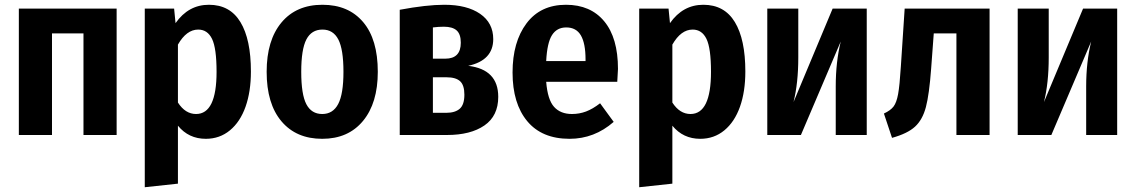

<svg xmlns="http://www.w3.org/2000/svg" viewBox="-20 -566 4763 805"><path d="M330 -426H198V0H59V-530H469V0H330Z M1032 -266Q1032 -182 1009.5 -118.5Q987 -55 944 -19.5Q901 16 843 16Q771 16 726 -39V204L587 219V-530H710L716 -469Q770 -546 856 -546Q944 -546 988 -473.5Q1032 -401 1032 -266ZM888 -265Q888 -364 869 -403Q850 -442 811 -442Q762 -442 726 -379V-136Q757 -88 802 -88Q888 -88 888 -265Z M1564 -265Q1564 -134 1502 -59Q1440 16 1331 16Q1222 16 1160 -57.5Q1098 -131 1098 -265Q1098 -397 1160 -471.5Q1222 -546 1332 -546Q1441 -546 1502.5 -473.5Q1564 -401 1564 -265ZM1243 -265Q1243 -170 1264.5 -129Q1286 -88 1331 -88Q1376 -88 1398 -130Q1420 -172 1420 -265Q1420 -359 1398.5 -400.5Q1377 -442 1332 -442Q1286 -442 1264.5 -400.5Q1243 -359 1243 -265Z M2069 -160Q2069 -80 2011 -40Q1953 0 1854 0H1656V-525Q1768 -546 1843 -546Q1938 -546 1993 -508Q2048 -470 2048 -402Q2048 -313 1943 -290Q2069 -275 2069 -160ZM1795 -451V-320H1847Q1912 -320 1912 -387Q1912 -423 1894.5 -438.5Q1877 -454 1841 -454Q1819 -454 1795 -451ZM1927 -169Q1927 -209 1909 -225.5Q1891 -242 1852 -242H1795V-93H1851Q1888 -93 1907.5 -110Q1927 -127 1927 -169Z M2568 -223H2270Q2276 -148 2303 -118Q2330 -88 2378 -88Q2409 -88 2437 -98.5Q2465 -109 2496 -133L2553 -55Q2472 16 2368 16Q2252 16 2190.5 -58Q2129 -132 2129 -262Q2129 -390 2187.5 -468Q2246 -546 2353 -546Q2456 -546 2513.5 -476.5Q2571 -407 2571 -277Q2571 -268 2568 -223ZM2435 -317Q2435 -384 2415.5 -417.5Q2396 -451 2354 -451Q2315 -451 2294.5 -419Q2274 -387 2270 -310H2435Z M3105 -266Q3105 -182 3082.5 -118.5Q3060 -55 3017 -19.5Q2974 16 2916 16Q2844 16 2799 -39V204L2660 219V-530H2783L2789 -469Q2843 -546 2929 -546Q3017 -546 3061 -473.5Q3105 -401 3105 -266ZM2961 -265Q2961 -364 2942 -403Q2923 -442 2884 -442Q2835 -442 2799 -379V-136Q2830 -88 2875 -88Q2961 -88 2961 -265Z M3614 0H3484V-204Q3484 -306 3505 -392L3338 0H3197V-530H3327V-325Q3327 -218 3307 -138L3471 -530H3614Z M4129 -530V0H3990V-426H3895L3884 -278Q3876 -170 3862 -117Q3848 -64 3816.5 -35Q3785 -6 3720 12L3686 -90Q3714 -103 3726.5 -119.5Q3739 -136 3745.5 -171.5Q3752 -207 3757 -287L3773 -530Z M4664 0H4534V-204Q4534 -306 4555 -392L4388 0H4247V-530H4377V-325Q4377 -218 4357 -138L4521 -530H4664Z"/></svg>

Font: Fira Sans Condensed SemiBold
Style: Regular
Weight: 600
Width: 3
Designer: bBox Type GmbH & Carrois Corporate GbR & Edenspiekermann AG
Foundry: bBox Type GmbH & Carrois Corporate GbR & Edenspiekermann AG
Version: Version 4.301